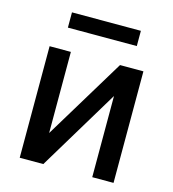

<svg xmlns="http://www.w3.org/2000/svg" viewBox="-108 -817 819 907"><g transform="rotate(15 301.0 -363.5)"><path d="M175.4 -148.8 415.8 -545.5H530.2V0H426.1V-397L186.8 0H71.4V-545.5H175.4ZM469.1 -727.3V-652.7H132.1V-727.3Z"/></g></svg>

Font: Inter UI Medium
Style: Regular
Weight: 500
Designer: Rasmus Andersson
Foundry: rsms
Version: 3.2;8d6f07862